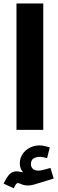

<svg xmlns="http://www.w3.org/2000/svg" viewBox="-30 -729 325 1078"><path d="M212.9 153.8 234.4 158.7 249.5 98.6 228.5 92.8Q190.4 82 156.7 92.5Q123 103 102.1 128.7Q81.1 154.3 81.1 189.5Q81.1 203.1 85.9 216.1Q90.8 229 99.1 237.3Q98.6 237.3 97.7 237.3Q96.7 237.3 95.7 237.3Q92.8 237.3 88.6 236.8Q84.5 236.3 80.6 235.4Q76.7 234.4 72.5 233.6Q68.4 232.9 64.9 232.9Q39.1 232.9 23.2 249.5Q7.3 266.1 -9.8 301.8L47.4 328.1Q55.7 310.1 60.5 304.4Q65.4 298.8 70.3 298.8Q74.2 298.8 78.4 300.3Q82.5 301.8 87.4 304.2Q96.2 308.1 106.2 310.3Q116.2 312.5 127 312.5Q135.7 312.5 144.5 311Q153.3 309.6 161.6 307.1L271.5 273.4L253.4 213.9L227.5 221.2Q216.8 224.1 205.3 226.6Q193.8 229 185.1 229Q165.5 229 154.5 219Q143.6 209 143.6 191.9Q143.6 166 165.5 157Q187.5 147.9 212.9 153.8ZM212.9 0V-709.5H62.5V0Z"/></svg>

Font: Estedad-FD-VF Thin
Style: Regular
Weight: 100
Designer: Amin Abedi
Version: Version 5.0